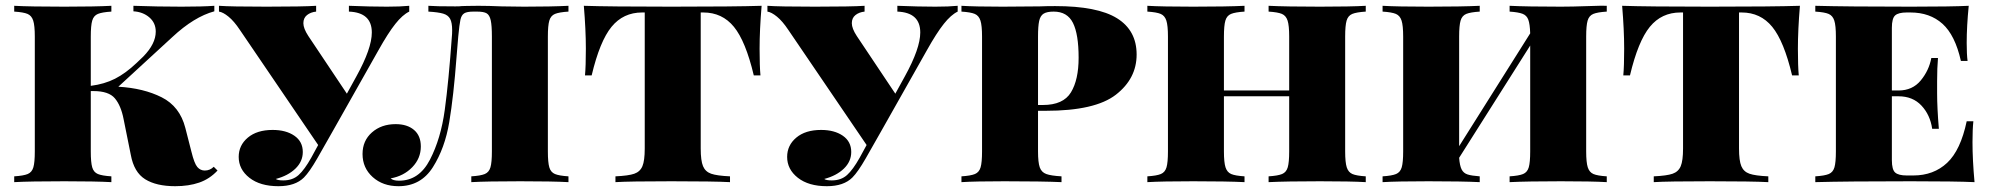

<svg xmlns="http://www.w3.org/2000/svg" viewBox="-20 -628 6869 662"><path d="M730 -40Q703 -11 667 1.5Q631 14 584 14Q519 14 480.5 -10Q442 -34 431 -94L406 -218Q397 -264 376 -289Q355 -314 302 -314H293V-106Q293 -68 298 -51Q303 -34 317.5 -28Q332 -22 364 -20V0Q309 -3 202 -3Q83 -3 29 0V-20Q61 -22 75.5 -28Q90 -34 95 -51Q100 -68 100 -106V-502Q100 -540 94.5 -557Q89 -574 75 -580Q61 -586 29 -588V-608Q83 -605 202 -605Q308 -605 364 -608V-588Q332 -586 317.5 -580Q303 -574 298 -557Q293 -540 293 -502V-332Q340 -338 376.5 -356.5Q413 -375 451 -411L474 -433Q517 -477 517 -519Q517 -549 495 -568Q473 -587 440 -589V-608Q524 -605 606 -605Q678 -605 719 -608V-589Q649 -570 574 -500L388 -329Q475 -324 537.5 -292.5Q600 -261 619 -187L640 -105Q650 -64 660.5 -52Q671 -40 686 -40Q704 -40 717 -53Z M1391 -608V-588Q1368 -577 1343 -545.5Q1318 -514 1285 -455L1128 -177L1074 -82Q1047 -35 1028 -16Q998 14 940 14Q877 14 840 -15Q803 -44 803 -87Q803 -127 834.5 -153.5Q866 -180 920 -180Q966 -180 995 -160Q1024 -140 1024 -104Q1024 -71 998.5 -46.5Q973 -22 931 -11Q937 -6 957 -6Q989 -6 1009.5 -24.5Q1030 -43 1053 -84L1077 -128L807 -525Q787 -555 768 -570.5Q749 -586 735 -588V-608Q775 -605 899 -605Q1025 -605 1070 -608V-588Q1051 -586 1038.5 -576Q1026 -566 1026 -548Q1026 -530 1043 -504L1176 -305L1209 -365Q1262 -461 1262 -516Q1262 -585 1183 -588V-608Q1258 -605 1314 -605Q1361 -605 1391 -608Z M1940 -588Q1908 -586 1893.5 -580Q1879 -574 1874 -557Q1869 -540 1869 -502V-106Q1869 -68 1874 -51Q1879 -34 1893.5 -28Q1908 -22 1940 -20V0Q1885 -3 1774 -3Q1659 -3 1605 0V-20Q1637 -22 1651.5 -28Q1666 -34 1671 -51Q1676 -68 1676 -106V-502Q1676 -540 1672 -558Q1668 -576 1658 -582Q1648 -588 1625 -588H1612Q1590 -588 1580.5 -582Q1571 -576 1567.5 -560Q1564 -544 1560 -502L1554 -430Q1544 -297 1529 -207Q1514 -117 1472.5 -51.5Q1431 14 1354 14Q1300 14 1265 -17.5Q1230 -49 1230 -97Q1230 -143 1262.5 -171.5Q1295 -200 1344 -200Q1384 -200 1407.5 -180Q1431 -160 1431 -123Q1431 -82 1401.5 -51.5Q1372 -21 1327 -13Q1335 -5 1356 -5Q1425 -5 1462.5 -77.5Q1500 -150 1513.5 -249Q1527 -348 1538 -502Q1539 -510 1539 -524Q1539 -550 1532 -563Q1525 -576 1508 -581Q1491 -586 1457 -588V-608Q1482 -606 1550 -606Q1566 -606 1572 -607Q1578 -607 1589.5 -607.5Q1601 -608 1629 -608Q1664 -608 1710 -606L1787 -605Q1881 -605 1940 -608Z M2599 -460Q2599 -400 2602 -368H2579Q2551 -486 2510.5 -535.5Q2470 -585 2405 -585H2396V-116Q2396 -74 2404 -55Q2412 -36 2432 -29Q2452 -22 2497 -20V0Q2441 -3 2295 -3Q2150 -3 2102 0V-20Q2147 -22 2167 -29Q2187 -36 2195 -55Q2203 -74 2203 -116V-585H2194Q2129 -585 2088.5 -535.5Q2048 -486 2020 -368H1997Q2000 -400 2000 -460Q2000 -525 1993 -608Q2082 -605 2295 -605Q2514 -605 2606 -608Q2599 -525 2599 -460Z M3282 -608V-588Q3259 -577 3234 -545.5Q3209 -514 3176 -455L3019 -177L2965 -82Q2938 -35 2919 -16Q2889 14 2831 14Q2768 14 2731 -15Q2694 -44 2694 -87Q2694 -127 2725.5 -153.5Q2757 -180 2811 -180Q2857 -180 2886 -160Q2915 -140 2915 -104Q2915 -71 2889.5 -46.5Q2864 -22 2822 -11Q2828 -6 2848 -6Q2880 -6 2900.5 -24.5Q2921 -43 2944 -84L2968 -128L2698 -525Q2678 -555 2659 -570.5Q2640 -586 2626 -588V-608Q2666 -605 2790 -605Q2916 -605 2961 -608V-588Q2942 -586 2929.5 -576Q2917 -566 2917 -548Q2917 -530 2934 -504L3067 -305L3100 -365Q3153 -461 3153 -516Q3153 -585 3074 -588V-608Q3149 -605 3205 -605Q3252 -605 3282 -608Z M3559 -246V-106Q3559 -68 3565 -51Q3571 -34 3587.5 -28Q3604 -22 3640 -20V0Q3573 -3 3443 -3Q3343 -3 3295 0V-20Q3327 -22 3341.5 -28Q3356 -34 3361 -51Q3366 -68 3366 -106V-502Q3366 -540 3360.5 -557Q3355 -574 3341 -580Q3327 -586 3295 -588V-608Q3343 -605 3437 -605L3565 -606Q3588 -607 3618 -607Q3764 -607 3831.5 -565Q3899 -523 3899 -440Q3899 -357 3827.5 -301.5Q3756 -246 3586 -246ZM3559 -502V-266H3576Q3646 -266 3672.5 -309.5Q3699 -353 3699 -429Q3699 -510 3679.5 -549Q3660 -588 3613 -588Q3590 -588 3578.5 -581Q3567 -574 3563 -556Q3559 -538 3559 -502Z M4689 -588Q4657 -586 4642.5 -580Q4628 -574 4623 -557Q4618 -540 4618 -502V-106Q4618 -68 4623.5 -51Q4629 -34 4643 -28Q4657 -22 4689 -20V0Q4638 -3 4531 -3Q4416 -3 4354 0V-20Q4386 -22 4400.5 -28Q4415 -34 4420 -51Q4425 -68 4425 -106V-296H4200V-106Q4200 -68 4205.5 -51Q4211 -34 4225 -28Q4239 -22 4271 -20V0Q4210 -3 4094 -3Q3987 -3 3936 0V-20Q3968 -22 3982.5 -28Q3997 -34 4002 -51Q4007 -68 4007 -106V-502Q4007 -540 4001.5 -557Q3996 -574 3982 -580Q3968 -586 3936 -588V-608Q3987 -605 4094 -605Q4209 -605 4271 -608V-588Q4239 -586 4224.5 -580Q4210 -574 4205 -557Q4200 -540 4200 -502V-316H4425V-502Q4425 -540 4419.5 -557Q4414 -574 4400 -580Q4386 -586 4354 -588V-608Q4415 -605 4531 -605Q4638 -605 4689 -608Z M5449 -502V-106Q5449 -68 5454.5 -51Q5460 -34 5474 -28Q5488 -22 5520 -20V0Q5469 -3 5362 -3Q5247 -3 5185 0V-20Q5217 -22 5231.5 -28Q5246 -34 5251 -51Q5256 -68 5256 -106V-471L5011 -84Q5013 -57 5019.5 -44Q5026 -31 5040 -26.5Q5054 -22 5082 -20V0Q5021 -3 4905 -3Q4798 -3 4747 0V-20Q4779 -22 4793.5 -28Q4808 -34 4813 -51Q4818 -68 4818 -106V-502Q4818 -540 4812.5 -557Q4807 -574 4793 -580Q4779 -586 4747 -588V-608Q4798 -605 4905 -605Q5020 -605 5082 -608V-588Q5050 -586 5035.5 -580Q5021 -574 5016 -557Q5011 -540 5011 -502V-124L5256 -513Q5255 -545 5249.5 -560Q5244 -575 5229.5 -580.5Q5215 -586 5185 -588V-608Q5246 -605 5362 -605Q5400 -605 5456 -607Q5512 -609 5520 -608V-588Q5488 -586 5473.5 -580Q5459 -574 5454 -557Q5449 -540 5449 -502Z M6179 -460Q6179 -400 6182 -368H6159Q6131 -486 6090.5 -535.5Q6050 -585 5985 -585H5976V-116Q5976 -74 5984 -55Q5992 -36 6012 -29Q6032 -22 6077 -20V0Q6021 -3 5875 -3Q5730 -3 5682 0V-20Q5727 -22 5747 -29Q5767 -36 5775 -55Q5783 -74 5783 -116V-585H5774Q5709 -585 5668.5 -535.5Q5628 -486 5600 -368H5577Q5580 -400 5580 -460Q5580 -525 5573 -608Q5662 -605 5875 -605Q6094 -605 6186 -608Q6179 -525 6179 -460Z M6788 0Q6723 -3 6569 -3Q6349 -3 6239 0V-20Q6271 -22 6285.5 -28Q6300 -34 6305 -51Q6310 -68 6310 -106V-502Q6310 -540 6304.5 -557Q6299 -574 6285 -580Q6271 -586 6239 -588V-608Q6349 -605 6569 -605Q6709 -605 6768 -608Q6761 -537 6761 -480Q6761 -441 6764 -418H6741Q6721 -507 6677.5 -546Q6634 -585 6567 -585H6554Q6526 -585 6514.5 -575Q6503 -565 6503 -532V-316H6526Q6574 -316 6602.5 -350.5Q6631 -385 6639 -428H6662Q6659 -394 6659 -348V-306Q6659 -257 6665 -184H6642Q6635 -232 6605 -264Q6575 -296 6526 -296H6503V-76Q6503 -43 6514.5 -33Q6526 -23 6554 -23H6577Q6647 -23 6693.5 -66.5Q6740 -110 6761 -210H6784Q6781 -182 6781 -138Q6781 -77 6788 0Z"/></svg>

Font: Playfair Display SC Black
Style: Regular
Weight: 900
Designer: Claus Eggers Sørensen
Foundry: Claus Eggers Sørensen
Version: Version 1.200; ttfautohint (v1.6)